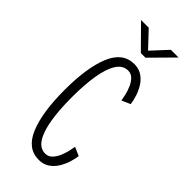

<svg xmlns="http://www.w3.org/2000/svg" viewBox="-283 -951 1015 1015"><g transform="rotate(45 225.0 -443.0)"><path d="M248.5 10Q163.5 10 123.8 -85Q84 -180 84 -348Q84 -516 123.8 -611Q163.5 -706 248.5 -706Q282.5 -706 307 -689.8Q331.5 -673.5 347.5 -648Q363.5 -622.5 372.5 -594.2Q381.5 -566 384.5 -542.5L336 -521Q334 -534 329 -556.5Q324 -579 314 -602.5Q304 -626 288.2 -642.2Q272.5 -658.5 250 -658.5Q210.5 -658.5 186 -620Q161.5 -581.5 150 -511.8Q138.5 -442 138.5 -348Q138.5 -254 150 -184.2Q161.5 -114.5 186 -76Q210.5 -37.5 250 -37.5Q272.5 -37.5 288.2 -53.8Q304 -70 314 -93.5Q324 -117 329 -139.5Q334 -162 336 -175L384.5 -153.5Q381.5 -130 372.5 -101.8Q363.5 -73.5 347.5 -48Q331.5 -22.5 307 -6.2Q282.5 10 248.5 10ZM108.5 -895.5H166L249.5 -807L331.5 -895.5H389L266 -771H231.5Z"/></g></svg>

Font: Trispace Condensed ExtraLight
Style: Regular
Weight: 200
Width: 3
Designer: Tyler Finck
Foundry: Etcetera Type Company
Version: Version 1.210; ttfautohint (v1.8.3)